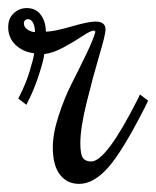

<svg xmlns="http://www.w3.org/2000/svg" viewBox="-50 -453 385 473"><path d="M15.1 -194.8 -4.9 -210 0 -220.2Q13.7 -247.1 22.9 -277.1Q32.2 -307.1 34.2 -321.8Q7.3 -324.7 -11.2 -342Q-29.8 -359.4 -29.8 -386.2Q-29.8 -407.7 -16.1 -420.4Q-2.4 -433.1 16.1 -433.1Q38.6 -433.1 50.8 -416Q63 -398.9 63 -375Q82 -375 125 -387.5Q168 -399.9 185.1 -399.9Q210 -399.9 210 -379.9Q210 -368.2 194.3 -315.4Q178.7 -262.7 163.3 -200Q147.9 -137.2 147.9 -100.1Q147.9 -74.2 153.8 -64.7Q159.7 -55.2 174.8 -55.2Q211.9 -55.2 290 -210L294.9 -220.2L314.9 -205.1L310.1 -194.8Q253.4 -82.5 217.3 -41.3Q181.2 0 145 0Q115.2 0 97.7 -22.7Q80.1 -45.4 80.1 -89.8Q80.1 -124 94.5 -168.2Q108.9 -212.4 126.7 -247.3Q144.5 -282.2 162.4 -319.3Q180.2 -356.4 185.1 -375L182.1 -377.9Q173.8 -377.9 153.8 -364.5Q133.8 -351.1 107.4 -336.7Q81.1 -322.3 59.1 -319.8Q57.6 -304.7 45.9 -268.8Q34.2 -232.9 20 -205.1ZM19 -405.8Q14.6 -405.8 11.7 -402.8Q8.8 -399.9 8.8 -396Q8.8 -385.7 18.1 -379.9Q27.3 -374 36.1 -374Q36.1 -387.7 31.5 -396.7Q26.9 -405.8 19 -405.8Z"/></svg>

Font: Rochester
Style: Regular
Weight: 400
Designer: Gillian Fisher
Foundry: Font Diner, Inc DBA Sideshow
Version: Version 1.005